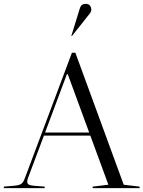

<svg xmlns="http://www.w3.org/2000/svg" viewBox="-55 -981 748 1001"><path d="M673 -8V0H428V-8L510 -18L416 -274H174L91 -53Q87 -42 87 -35Q87 -24 93.5 -19.5Q100 -15 117 -13L178 -8V0H-35V-8L21 -13Q46 -15 56.5 -23Q67 -31 75 -53L320 -706H338L590 -18ZM410 -290 298 -595H294L180 -290ZM320 -793 385 -875 399 -893Q412 -908 416.5 -915.5Q421 -923 421 -930Q421 -943 413.5 -952Q406 -961 393 -961Q369 -961 362 -940L317 -794Z"/></svg>

Font: Libre Caslon Display
Style: Regular
Weight: 400
Designer: Pablo Impallari, Rodrigo Fuenzalida
Foundry: Pablo Impallari, Rodrigo Fuenzalida
Version: Version 1.100; ttfautohint (v1.6) -l 8 -r 50 -G 200 -x 14 -D